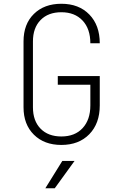

<svg xmlns="http://www.w3.org/2000/svg" viewBox="-20 -760 640 1020"><path d="M306 10Q215 10 160 -44.5Q105 -99 105 -190V-540Q105 -632 160 -686Q215 -740 306 -740Q399 -740 454.5 -683Q510 -626 510 -530H460Q460 -607 418.5 -651Q377 -695 306 -695Q236 -695 195.5 -653.5Q155 -612 155 -540V-190Q155 -118 195.5 -76.5Q236 -35 306 -35Q378 -35 419 -79.5Q460 -124 460 -200V-310H287V-356H510V-200Q510 -104 454.5 -47Q399 10 306 10ZM221 240 311 95H376L271 240Z"/></svg>

Font: NKDuy Mono Thin
Style: Regular
Weight: 100
Monospace: yes
Designer: NKDuy
Foundry: NKDuy
Version: Version 2.251; ttfautohint (v1.8.4.7-5d5b)